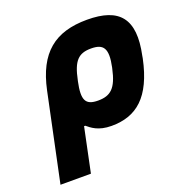

<svg xmlns="http://www.w3.org/2000/svg" viewBox="-127 -619 869 919"><g transform="rotate(-20 308.0 -159.5)"><path d="M603 -244 605 -256C643 -435 579 -509 415 -509C251 -509 158 -435 120 -256L26 190H181L228 -35H234C254 -19 284 9 353 9C480 9 564 -59 603 -244ZM274 -248 275 -252C294 -345 322 -373 386 -373C449 -373 470 -346 450 -252L449 -248C429 -154 397 -127 334 -127C270 -127 254 -155 274 -248Z"/></g></svg>

Font: LT Wave Mono Black
Style: Italic
Weight: 900
Designer: Daniel Lyons
Version: Version 2.5 (Glyphs App)